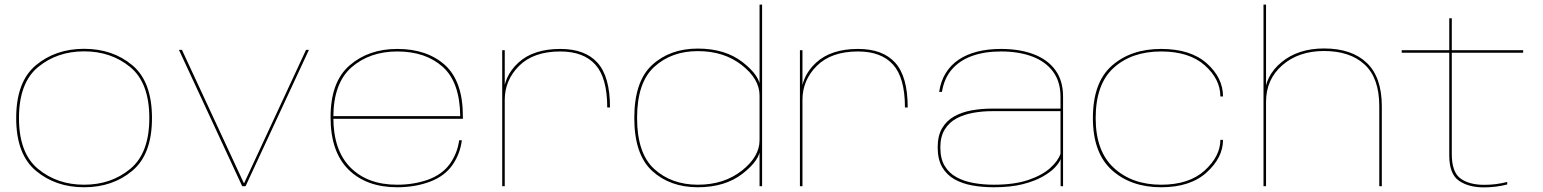

<svg xmlns="http://www.w3.org/2000/svg" viewBox="-20 -805 6670 830"><path d="M343.5 4.5Q467 4.5 552 -66.8Q637 -138 637 -294.5Q637 -452 552 -523Q467 -594 343.5 -594Q220.5 -594 135.2 -523Q50 -452 50 -294.5Q50 -138 135.2 -66.8Q220.5 4.5 343.5 4.5ZM343.5 -6.5Q227 -6.5 144.5 -74.8Q62 -143 62 -294.5Q62 -447 144.5 -515Q227 -583 343.5 -583Q460.5 -583 543 -515Q625.5 -447 625.5 -294.5Q625.5 -143 543 -74.8Q460.5 -6.5 343.5 -6.5Z M1027 0H1041.5L1315.5 -589.5H1303L1035.5 -13.5H1034L766.5 -589.5H753.5Z M1697 4.5V-6.5Q1568.5 -6.5 1495 -81Q1421 -155 1421 -297.5Q1421 -445 1499.5 -514Q1578.5 -582.5 1697.5 -582.5Q1820 -582.5 1894.5 -515.5Q1968 -449 1969.5 -303H1415.5V-291.5H1981Q1981 -297.5 1981 -302Q1981 -453 1904 -523.5Q1826 -593.5 1697.5 -593.5Q1573.5 -593.5 1491.5 -522.5Q1409 -451.5 1409 -298Q1409 -148.5 1487 -71.5Q1564.5 4.5 1697 4.5ZM1697 -6.5V4.5Q1774.5 4.5 1838.5 -19.5Q1902.5 -43.5 1936 -92Q1969 -139.5 1976.5 -198.5H1965Q1957.5 -143.5 1925.5 -97.5Q1893 -51.5 1831 -28.5Q1769.5 -6.5 1697 -6.5Z M2605 -340.5H2617Q2617 -473.5 2563.2 -533.5Q2509.5 -593.5 2402.5 -593.5Q2285.5 -593.5 2220.8 -534Q2156 -474.5 2156 -388L2162 -373.5Q2162 -458.5 2224.2 -520.5Q2286.5 -582.5 2402 -582.5Q2502.5 -582.5 2553.8 -525.5Q2605 -468.5 2605 -340.5ZM2151 0H2162V-419.5V-588H2151Z M3263.5 0H3274.5V-785H3263.5V-146.5ZM2996.5 4.5Q3115 4.5 3190.8 -54.8Q3266.5 -114 3266.5 -166L3263.5 -199Q3263.5 -127.5 3186.5 -67Q3109.5 -6.5 2997 -6.5Q2883 -6.5 2808.5 -74.2Q2734 -142 2734 -295Q2734 -448.5 2808.5 -516.2Q2883 -584 2997 -584Q3109.5 -584 3186.5 -523.8Q3263.5 -463.5 3263.5 -392L3266.5 -424.5Q3266.5 -476.5 3190.8 -535.8Q3115 -595 2996.5 -595Q2876.5 -595 2799.2 -524.2Q2722 -453.5 2722 -295Q2722 -137 2799.2 -66.2Q2876.5 4.5 2996.5 4.5Z M3892 -340.5H3904Q3904 -473.5 3850.2 -533.5Q3796.5 -593.5 3689.5 -593.5Q3572.5 -593.5 3507.8 -534Q3443 -474.5 3443 -388L3449 -373.5Q3449 -458.5 3511.2 -520.5Q3573.5 -582.5 3689 -582.5Q3789.5 -582.5 3840.8 -525.5Q3892 -468.5 3892 -340.5ZM3438 0H3449V-419.5V-588H3438Z M4276.5 4.5Q4348.5 4.5 4400.2 -8.5Q4452 -21.5 4486.8 -41.2Q4521.5 -61 4540.8 -81.5Q4560 -102 4565 -118V0H4575.5V-388Q4575.5 -456.5 4542.2 -502Q4509 -547.5 4448.5 -570.5Q4388 -593.5 4307 -593.5Q4251.5 -593.5 4205.5 -582Q4159.5 -570.5 4125 -547.5Q4090.5 -524.5 4068.8 -489.8Q4047 -455 4040 -408H4052Q4061.5 -466.5 4094.8 -505Q4128 -543.5 4181.8 -563Q4235.5 -582.5 4307 -582.5Q4385 -582.5 4442.8 -560.5Q4500.5 -538.5 4532.5 -495Q4564.5 -451.5 4564.5 -386.5V-335.5H4268Q4223 -335.5 4180.8 -328Q4138.5 -320.5 4105.2 -302Q4072 -283.5 4052.8 -251Q4033.5 -218.5 4033.5 -168Q4033.5 -116 4053 -82.5Q4072.5 -49 4106.2 -30Q4140 -11 4183.8 -3.2Q4227.5 4.5 4276.5 4.5ZM4276.5 -6.5Q4231 -6.5 4189.5 -13.8Q4148 -21 4115.2 -38.8Q4082.5 -56.5 4063.8 -87.8Q4045 -119 4045 -168Q4045 -215 4064.5 -246Q4084 -277 4116.2 -293.8Q4148.5 -310.5 4188.2 -317.5Q4228 -324.5 4269 -324.5H4564.5V-140.5Q4554 -109 4519.2 -78Q4484.5 -47 4424.5 -26.8Q4364.5 -6.5 4276.5 -6.5Z M4999.5 4.5Q5126 4.5 5196.5 -59.8Q5267 -124 5267 -200.5H5255.5Q5255.5 -130 5188 -68.2Q5120.5 -6.5 4999.5 -6.5Q4874.5 -6.5 4795.5 -78.8Q4716.5 -151 4716.5 -294.5Q4716.5 -441.5 4794.5 -512Q4872.5 -582.5 4999.5 -582.5Q5121 -582.5 5188.2 -522.5Q5255.5 -462.5 5255.5 -388H5267Q5267 -468.5 5197 -531Q5127 -593.5 4999.5 -593.5Q4869 -593.5 4786.8 -521.2Q4704.5 -449 4704.5 -294.5Q4704.5 -143.5 4786.8 -69.5Q4869 4.5 4999.5 4.5Z M5442 0H5453V-785H5442ZM5942.5 0H5953.5V-345.5Q5953.5 -471.5 5888.2 -533.5Q5823 -595.5 5704 -595.5Q5591.5 -595.5 5519.5 -535.8Q5447.5 -476 5447.5 -391L5453 -364.5Q5453 -462 5523.5 -523.2Q5594 -584.5 5703.5 -584.5Q5816 -584.5 5879.2 -526Q5942.5 -467.5 5942.5 -346Z M6394.5 5Q6447.5 5 6495.5 -7.5V-18.5Q6448 -6 6396.5 -6Q6330.5 -6 6293.2 -33.8Q6256 -61.5 6256 -138.5V-577H6564.5V-588H6256V-726H6245V-588H6039.5V-577H6245V-134Q6245 -52.5 6286.8 -23.8Q6328.5 5 6394.5 5Z"/></svg>

Font: Anybody Expanded Thin
Style: Regular
Weight: 250
Width: 7
Version: Version 1.113;gftools[0.9.25]